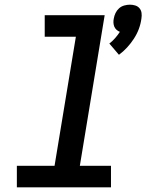

<svg xmlns="http://www.w3.org/2000/svg" viewBox="-20 -800 640 820"><path d="M488 -566 447 -614Q460 -624 471.5 -637Q483 -650 492 -664Q484 -667 477.5 -673Q471 -679 468 -686.5Q465 -694 464.5 -703Q464 -712 466 -721Q468 -733 473.5 -744.5Q479 -756 488.5 -764.5Q498 -773 510.5 -776.5Q523 -780 535 -780Q547 -780 558 -776.5Q569 -773 576 -764.5Q583 -756 584.5 -744.5Q586 -733 584 -721Q581 -698 573 -676.5Q565 -655 552 -635Q539 -615 523 -597.5Q507 -580 488 -566ZM52 0V-92H213L304 -643H171V-735H427L321 -92H454V0Z"/></svg>

Font: Iosevka Slab SmBdExObl
Style: Regular
Weight: 600
Width: 7
Italic angle: -9°
Monospace: yes
Designer: Belleve Invis
Foundry: Belleve Invis
Version: Version 11.1.0; ttfautohint (v1.8.3)